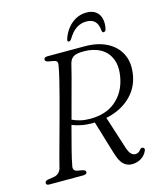

<svg xmlns="http://www.w3.org/2000/svg" viewBox="-129 -975 915 1081"><g transform="rotate(-15 329.0 -435.0)"><path d="M593.5 -43Q583.5 -19.5 560 -4.5Q536.5 10.5 505 10.5Q477 10.5 456 -9.8Q435 -30 418.5 -88.5L363.5 -271Q358.5 -270.5 353.5 -270.5Q318 -270 288 -275.8Q258 -281.5 233 -291.5Q214 -221 198.8 -161.2Q183.5 -101.5 178.5 -71.5Q174 -55 179.2 -46Q184.5 -37 195 -35L227.5 -29Q245.5 -24.5 245.5 -14.5Q245.5 0 222.5 0H25.5Q8 0 8 -13Q8 -26.5 30.5 -29.5L57.5 -33.5Q92 -38 104 -71Q109.5 -94.5 121.2 -137.8Q133 -181 148 -235.8Q163 -290.5 179 -349.2Q195 -408 209.5 -463Q224 -518 234.5 -562Q245 -606 249 -630.5Q252.5 -646.5 248.8 -654.2Q245 -662 230.5 -665L198 -671Q181.5 -675 181.5 -685.5Q181.5 -700 203.5 -700H420.5Q496 -700 550.2 -671.5Q604.5 -643 628.8 -590.5Q653 -538 638.5 -465.5Q624.5 -395 570.5 -345.8Q516.5 -296.5 433 -279L487 -111Q499.5 -67 511.8 -53.2Q524 -39.5 538.5 -39.5Q558 -39.5 571 -58Q578.5 -67.5 589 -63.5Q594.5 -61.5 596 -55.5Q597.5 -49.5 593.5 -43ZM322.5 -628Q316.5 -601 303.5 -552.2Q290.5 -503.5 274 -442.8Q257.5 -382 241 -320Q260.5 -310.5 286.8 -304Q313 -297.5 343.5 -297.5Q437 -297.5 493.8 -345.8Q550.5 -394 566.5 -474Q579.5 -539 562 -583.5Q544.5 -628 504 -651Q463.5 -674 407 -674Q364 -674 346.8 -663Q329.5 -652 322.5 -628ZM464 -832.5Q431.5 -832.5 405 -815Q378.5 -797.5 356 -759Q349 -749 341.5 -749Q330 -749 334.5 -763.5Q351.5 -816.5 390 -848.8Q428.5 -881 477.5 -881Q526 -881 547.5 -848.8Q569 -816.5 558 -763.5Q554.5 -749 543 -749Q536 -749 534 -759Q531 -797.5 513.8 -815Q496.5 -832.5 464 -832.5Z"/></g></svg>

Font: Fraunces 9pt Light
Style: Italic
Weight: 300
Italic angle: -16°
Version: Version 1.000;[0bf87f6ff]